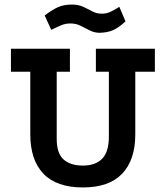

<svg xmlns="http://www.w3.org/2000/svg" viewBox="-20 -803 728 843"><path d="M574 -213Q574 -101 516.5 -40.5Q459 20 344 20Q228 20 170.5 -40.5Q113 -101 113 -213V-488H28V-589H287V-488H229V-193Q229 -130 259 -103Q289 -76 344 -76Q399 -76 428.5 -106Q458 -136 458 -203V-488H401V-589H660V-488H574ZM205 -672 176 -735Q209 -760 234.5 -771.5Q260 -783 296 -783Q324 -783 345.5 -773Q367 -763 385.5 -753Q404 -743 426 -743Q446 -743 461.5 -749.5Q477 -756 504 -773L531 -709Q503 -683 478.5 -671.5Q454 -660 418 -659Q395 -659 375 -669Q355 -679 334.5 -689.5Q314 -700 290 -700Q268 -700 251 -693Q234 -686 205 -672Z"/></svg>

Font: Podkova
Style: Bold
Weight: 700
Designer: Ilya Yudin
Foundry: Cyreal (www.cyreal.org)
Version: Version 2.102; ttfautohint (v1.8.1.43-b0c9)